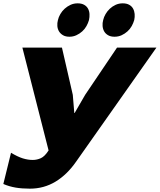

<svg xmlns="http://www.w3.org/2000/svg" viewBox="-36 -915 957 1150"><path d="M768 -795Q763 -777 753 -759Q743 -741 727.5 -727Q712 -713 692.5 -704Q673 -695 650 -695Q627 -695 611.5 -704Q596 -713 588 -727Q580 -741 578.5 -759Q577 -777 582 -795Q586 -813 596.5 -831Q607 -849 622 -863Q637 -877 656.5 -886Q676 -895 699 -895Q722 -895 737.5 -886.5Q753 -878 761 -863.5Q769 -849 770.5 -831Q772 -813 768 -795ZM497 -795Q492 -777 482 -759Q472 -741 456.5 -727Q441 -713 421.5 -704Q402 -695 380 -695Q357 -695 341.5 -704Q326 -713 317.5 -727Q309 -741 307.5 -759Q306 -777 311 -795Q315 -813 325.5 -831Q336 -849 351.5 -863Q367 -877 386.5 -886Q406 -895 429 -895Q452 -895 467.5 -886.5Q483 -878 491 -863.5Q499 -849 500 -831Q501 -813 497 -795ZM901 -630 420 53Q366 131 296.5 173Q227 215 143 215Q95 215 57 208.5Q19 202 -16 187L30 0Q70 24 100.5 33.5Q131 43 160 43Q185 43 208.5 32.5Q232 22 255 -14L98 -630H335L400 -347L409 -238H411L474 -347L665 -630Z"/></svg>

Font: TypoPRO Sinkin Sans
Style: 900 X Black Italic
Weight: 950
Italic angle: -112°
Designer: Keith Bates
Foundry: K-Type
Version: Sinkin Sans (version 1.0)  by Keith Bates   •   © 2014   www